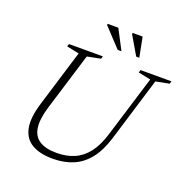

<svg xmlns="http://www.w3.org/2000/svg" viewBox="-151 -1012 1131 1162"><g transform="rotate(20 414.0 -430.5)"><path d="M180.5 -270Q156 -188.5 163.5 -135.5Q171 -82.5 210.8 -56.8Q250.5 -31 321.5 -31Q384.5 -31 434.2 -52.2Q484 -73.5 521 -121Q558 -168.5 582 -248L703 -642.5L623.5 -659L628.5 -676H827.5L822.5 -659L736 -642L612 -235.5Q585.5 -147 543 -93Q500.5 -39 442.5 -14.5Q384.5 10 311.5 10Q229 10 177.8 -19.8Q126.5 -49.5 113 -113Q99.5 -176.5 130.5 -277.5L242 -642.5L162.5 -659L167.5 -676H386L380.5 -659L294.5 -642ZM481 -743.5H457L345 -863L345.5 -871H414.5ZM596 -743.5H576L506 -863V-871H571Z"/></g></svg>

Font: Newsreader 16pt 16pt Light
Style: Italic
Weight: 300
Italic angle: -17°
Version: Version 1.003